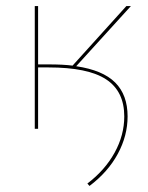

<svg xmlns="http://www.w3.org/2000/svg" viewBox="-20 -426 491 635"><path d="M402 -41Q402 23 369.5 83Q337 143 276 189L269 181Q327 137 359 79Q391 21 391 -41Q391 -124 331 -163.5Q271 -203 140 -203H106V0H95V-406H106V-213H141Q188 -213 220 -209L398 -406H413L232 -207Q320 -194 361 -153Q402 -112 402 -41Z"/></svg>

Font: Ysabeau Infant Hairline
Style: Regular
Weight: 100
Designer: Christian Thalmann (Catharsis Fonts)
Version: Version 0.003